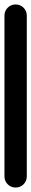

<svg xmlns="http://www.w3.org/2000/svg" viewBox="-20 -840 140 860"><path d="M0 -50H100V-770H0ZM50 -100Q29 -100 14.5 -85.5Q0 -71 0 -50Q0 -29 14.5 -14.5Q29 0 50 0Q71 0 85.5 -14.5Q100 -29 100 -50Q100 -71 85.5 -85.5Q71 -100 50 -100ZM50 -820Q29 -820 14.5 -805.5Q0 -791 0 -770Q0 -749 14.5 -734.5Q29 -720 50 -720Q71 -720 85.5 -734.5Q100 -749 100 -770Q100 -791 85.5 -805.5Q71 -820 50 -820Z"/></svg>

Font: Wavefont SemiBold
Style: Regular
Weight: 600
Version: Version 3.004;gftools[0.9.33]